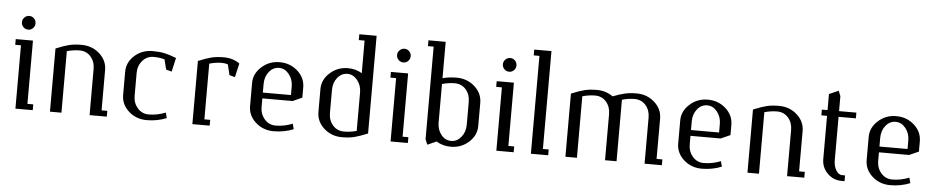

<svg xmlns="http://www.w3.org/2000/svg" viewBox="-37 -820 5190 1063"><g transform="rotate(5 2558.0 -288.0)"><path d="M32.2 -352.1V-383.8H127.9V-32.2H160.2V0H64V-352.1ZM69.3 -453.1Q58.1 -464.4 58.1 -480Q58.1 -495.6 69.3 -506.8Q80.6 -518.1 96.2 -518.1Q111.8 -518.1 122.8 -506.8Q133.8 -495.6 133.8 -480Q133.8 -464.4 122.8 -453.1Q111.8 -441.9 96.2 -441.9Q80.6 -441.9 69.3 -453.1Z M255.9 0V-351.1Q300.3 -369.6 329.3 -376.7Q358.4 -383.8 397.9 -383.8Q457 -383.8 498.5 -346.4Q540 -309.1 540 -255.9V-32.2H571.8V0H476.1V-255.9Q476.1 -297.4 452.1 -324.7Q428.2 -352.1 390.1 -352.1Q356 -352.1 319.8 -341.8V0Z M651.4 -127.9V-255.9Q651.4 -309.1 692.9 -346.4Q734.4 -383.8 793.5 -383.8Q831.1 -383.8 859.6 -377.7Q888.2 -371.6 925.3 -356.9L907.7 -279.8L876.5 -288.1L862.3 -344.2Q831.5 -352.1 801.8 -352.1Q764.2 -352.1 739.7 -323.7Q715.3 -295.4 715.3 -255.9V-127.9Q715.3 -88.4 739.7 -60.3Q764.2 -32.2 801.8 -32.2Q848.6 -32.2 895.5 -50.8L903.3 -21Q852.1 0 793.5 0Q734.4 0 692.9 -37.4Q651.4 -74.7 651.4 -127.9Z M1047.4 0V-351.1Q1091.8 -369.6 1120.8 -376.7Q1149.9 -383.8 1189.5 -383.8Q1239.7 -383.8 1277.3 -356.9L1259.3 -279.8L1228.5 -288.1L1214.4 -346.2Q1199.7 -352.1 1181.6 -352.1Q1147.5 -352.1 1111.3 -341.8V-32.2H1143.6V0Z M1356.9 -127.9V-255.9Q1356.9 -307.6 1399.2 -345.7Q1441.4 -383.8 1499 -383.8Q1558.1 -383.8 1599.6 -346.4Q1641.1 -309.1 1641.1 -255.9V-199.2L1588.9 -175.8H1420.9V-127.9Q1420.9 -88.4 1445.3 -60.3Q1469.7 -32.2 1507.3 -32.2Q1554.2 -32.2 1601.1 -50.8L1608.9 -21Q1557.6 0 1499 0Q1439.9 0 1398.4 -37.4Q1356.9 -74.7 1356.9 -127.9ZM1420.9 -208H1577.1V-255.9Q1577.1 -294.9 1554.2 -323.5Q1531.2 -352.1 1499 -352.1Q1465.8 -352.1 1443.4 -324.2Q1420.9 -296.4 1420.9 -255.9Z M1736.8 -127.9V-255.9Q1736.8 -307.6 1779.1 -345.7Q1821.3 -383.8 1878.9 -383.8Q1921.9 -383.8 1957 -362.8V-543.9H1924.8V-576.2H2021V-33.2Q1976.1 -14.6 1947 -7.3Q1918 0 1878.9 0Q1819.8 0 1778.3 -37.4Q1736.8 -74.7 1736.8 -127.9ZM1800.8 -127.9Q1800.8 -86.9 1825 -59.6Q1849.1 -32.2 1887.2 -32.2Q1922.9 -32.2 1957 -42V-255.9Q1957 -294.9 1934.1 -323.5Q1911.1 -352.1 1878.9 -352.1Q1845.7 -352.1 1823.2 -324.2Q1800.8 -296.4 1800.8 -255.9Z M2117.2 -352.1V-383.8H2212.9V-32.2H2245.1V0H2148.9V-352.1ZM2154.3 -453.1Q2143.1 -464.4 2143.1 -480Q2143.1 -495.6 2154.3 -506.8Q2165.5 -518.1 2181.2 -518.1Q2196.8 -518.1 2207.8 -506.8Q2218.8 -495.6 2218.8 -480Q2218.8 -464.4 2207.8 -453.1Q2196.8 -441.9 2181.2 -441.9Q2165.5 -441.9 2154.3 -453.1Z M2309.1 -543.9V-576.2H2404.8V-374Q2439 -383.8 2482.9 -383.8Q2542 -383.8 2583.5 -346.4Q2625 -309.1 2625 -255.9V-127.9Q2625 -75.7 2583.3 -37.8Q2541.5 0 2482.9 0Q2438.5 0 2402.8 -22L2353 0L2340.8 -28.8V-543.9ZM2404.8 -127.9Q2404.8 -87.4 2427.2 -59.8Q2449.7 -32.2 2482.9 -32.2Q2515.1 -32.2 2538.1 -60.5Q2561 -88.9 2561 -127.9V-255.9Q2561 -297.4 2537.1 -324.7Q2513.2 -352.1 2475.1 -352.1Q2440.9 -352.1 2404.8 -341.8Z M2705.1 -352.1V-383.8H2800.8V-32.2H2833V0H2736.8V-352.1ZM2742.2 -453.1Q2731 -464.4 2731 -480Q2731 -495.6 2742.2 -506.8Q2753.4 -518.1 2769 -518.1Q2784.7 -518.1 2795.7 -506.8Q2806.6 -495.6 2806.6 -480Q2806.6 -464.4 2795.7 -453.1Q2784.7 -441.9 2769 -441.9Q2753.4 -441.9 2742.2 -453.1Z M2897 -543.9V-576.2H2992.7V-32.2H3024.9V0H2928.7V-543.9Z M3120.6 0V-351.1Q3165 -369.6 3194.1 -376.7Q3223.1 -383.8 3262.7 -383.8Q3312.5 -383.8 3351.6 -356Q3390.6 -371.1 3418.5 -377.4Q3446.3 -383.8 3482.4 -383.8Q3541.5 -383.8 3583 -346.4Q3624.5 -309.1 3624.5 -255.9V-32.2H3656.7V0H3560.5V-255.9Q3560.5 -297.4 3536.6 -324.7Q3512.7 -352.1 3474.6 -352.1Q3440.4 -352.1 3404.8 -341.8V0H3340.8V-255.9Q3340.8 -297.4 3316.9 -324.7Q3293 -352.1 3254.9 -352.1Q3220.7 -352.1 3184.6 -341.8V0Z M3736.3 -127.9V-255.9Q3736.3 -307.6 3778.6 -345.7Q3820.8 -383.8 3878.4 -383.8Q3937.5 -383.8 3979 -346.4Q4020.5 -309.1 4020.5 -255.9V-199.2L3968.3 -175.8H3800.3V-127.9Q3800.3 -88.4 3824.7 -60.3Q3849.1 -32.2 3886.7 -32.2Q3933.6 -32.2 3980.5 -50.8L3988.3 -21Q3937 0 3878.4 0Q3819.3 0 3777.8 -37.4Q3736.3 -74.7 3736.3 -127.9ZM3800.3 -208H3956.5V-255.9Q3956.5 -294.9 3933.6 -323.5Q3910.6 -352.1 3878.4 -352.1Q3845.2 -352.1 3822.8 -324.2Q3800.3 -296.4 3800.3 -255.9Z M4132.3 0V-351.1Q4176.8 -369.6 4205.8 -376.7Q4234.9 -383.8 4274.4 -383.8Q4333.5 -383.8 4375 -346.4Q4416.5 -309.1 4416.5 -255.9V-32.2H4448.2V0H4352.5V-255.9Q4352.5 -297.4 4328.6 -324.7Q4304.7 -352.1 4266.6 -352.1Q4232.4 -352.1 4196.3 -341.8V0Z M4512.2 -352.1V-383.8H4543.9V-473.1L4596.2 -496.1L4607.9 -466.8V-383.8H4704.1V-352.1H4607.9V-111.8Q4607.9 -78.1 4621.8 -55.2Q4635.7 -32.2 4655.8 -32.2H4671.9V0H4655.8Q4609.4 0 4576.7 -32.7Q4543.9 -65.4 4543.9 -111.8V-352.1Z M4783.7 -127.9V-255.9Q4783.7 -307.6 4825.9 -345.7Q4868.2 -383.8 4925.8 -383.8Q4984.9 -383.8 5026.4 -346.4Q5067.9 -309.1 5067.9 -255.9V-199.2L5015.6 -175.8H4847.7V-127.9Q4847.7 -88.4 4872.1 -60.3Q4896.5 -32.2 4934.1 -32.2Q4981 -32.2 5027.8 -50.8L5035.6 -21Q4984.4 0 4925.8 0Q4866.7 0 4825.2 -37.4Q4783.7 -74.7 4783.7 -127.9ZM4847.7 -208H5003.9V-255.9Q5003.9 -294.9 4981 -323.5Q4958 -352.1 4925.8 -352.1Q4892.6 -352.1 4870.1 -324.2Q4847.7 -296.4 4847.7 -255.9Z"/></g></svg>

Font: Gawaa
Style: Regular
Weight: 400
Designer: T. Christopher White
Version: Version 1.0